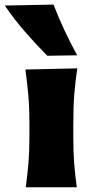

<svg xmlns="http://www.w3.org/2000/svg" viewBox="-72 -796 384 816"><path d="M37.5 0Q44.5 -52.5 48.8 -102.2Q53 -152 53 -214.5V-264.5Q53 -343 48 -395.5Q43 -448 36 -500.5L256.5 -505.5Q248.5 -452 244 -398.5Q239.5 -345 239.5 -264.5V-214.5Q239.5 -152 243.2 -102.2Q247 -52.5 254.5 0ZM129 -559Q78.5 -610 32.2 -663.5Q-14 -717 -51.5 -772.5L155.5 -776.5Q196.5 -669.5 256 -561Z"/></svg>

Font: Commissioner Flair ExtraBold
Style: Regular
Weight: 800
Designer: Kostas Bartsokas
Foundry: Kostas Bartsokas
Version: Version 1.000; ttfautohint (v1.8.3)